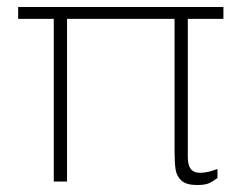

<svg xmlns="http://www.w3.org/2000/svg" viewBox="-20 -520 703 550"><path d="M480 -88V-466H172V0H134V-466H32V-500H620V-466H518V-70Q518 -47 526.5 -36Q535 -25 553 -25Q575 -25 603 -36V-10Q588 1 577 5.5Q566 10 544 10Q514 10 500 -2.5Q486 -15 483 -34.5Q480 -54 480 -88Z"/></svg>

Font: Sarabun Thin
Style: Regular
Weight: 250
Designer: Suppakit Chalermlarp | Katatrad Co.,Ltd.
Foundry: Cadson Demak Co.,Ltd.
Version: Version 1.000; ttfautohint (v1.6)